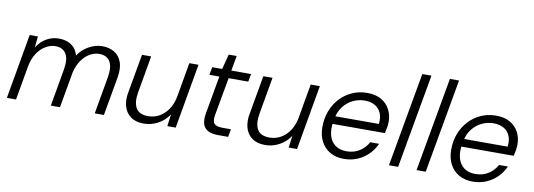

<svg xmlns="http://www.w3.org/2000/svg" viewBox="-57 -1077 4022 1446"><g transform="rotate(10 1954.0 -354.0)"><path d="M27 0 114 -496H177L168 -410Q197 -457 241 -482.5Q285 -508 335 -508Q372 -508 402 -497Q432 -486 453.5 -463Q475 -440 484 -404Q516 -453 566.5 -480.5Q617 -508 669 -508Q721 -508 760 -485Q799 -462 816.5 -414.5Q834 -367 821 -293L769 0H699L749 -285Q763 -367 737.5 -407Q712 -447 656 -447Q620 -447 585 -427.5Q550 -408 523 -370Q496 -332 482 -277L433 0H363L413 -285Q427 -367 401.5 -407Q376 -447 320 -447Q282 -447 245 -425Q208 -403 180.5 -361Q153 -319 142 -257L97 0Z M1075 12Q1012 12 973.5 -17Q935 -46 922 -94.5Q909 -143 921 -203L973 -496H1043L993 -211Q980 -135 1004.5 -92Q1029 -49 1098 -49Q1142 -49 1180.5 -69.5Q1219 -90 1247.5 -130Q1276 -170 1288 -228L1335 -496H1405L1318 0H1254L1266 -92Q1234 -43 1183 -15.5Q1132 12 1075 12Z M1644 0Q1593 0 1563.5 -16Q1534 -32 1524.5 -65Q1515 -98 1524 -148L1575 -436H1499L1510 -496H1586L1616 -611H1677L1656 -496H1807L1796 -436H1646L1594 -148Q1585 -97 1602 -78.5Q1619 -60 1666 -60H1730L1719 0Z M2003 12Q1940 12 1901.5 -17Q1863 -46 1850 -94.5Q1837 -143 1849 -203L1901 -496H1971L1921 -211Q1908 -135 1932.5 -92Q1957 -49 2026 -49Q2070 -49 2108.5 -69.5Q2147 -90 2175.5 -130Q2204 -170 2216 -228L2263 -496H2333L2246 0H2182L2194 -92Q2162 -43 2111 -15.5Q2060 12 2003 12Z M2604 12Q2544 12 2499 -14Q2454 -40 2429.5 -87Q2405 -134 2405 -197Q2405 -263 2426.5 -319.5Q2448 -376 2487.5 -418.5Q2527 -461 2579.5 -484.5Q2632 -508 2695 -508Q2760 -508 2803 -482.5Q2846 -457 2868 -415Q2890 -373 2890 -322Q2890 -303 2886 -277.5Q2882 -252 2877 -233H2462L2472 -293H2820Q2826 -343 2810.5 -377.5Q2795 -412 2763 -430Q2731 -448 2685 -448Q2640 -448 2597.5 -428Q2555 -408 2524.5 -369.5Q2494 -331 2483 -274L2478 -247Q2469 -189 2481.5 -144Q2494 -99 2528 -73.5Q2562 -48 2615 -48Q2671 -48 2713.5 -74.5Q2756 -101 2780 -146H2848Q2828 -101 2792.5 -65Q2757 -29 2709.5 -8.5Q2662 12 2604 12Z M2949 0 3077 -720H3147L3019 0Z M3160 0 3288 -720H3358L3230 0Z M3589 12Q3529 12 3484 -14Q3439 -40 3414.5 -87Q3390 -134 3390 -197Q3390 -263 3411.5 -319.5Q3433 -376 3472.5 -418.5Q3512 -461 3564.5 -484.5Q3617 -508 3680 -508Q3745 -508 3788 -482.5Q3831 -457 3853 -415Q3875 -373 3875 -322Q3875 -303 3871 -277.5Q3867 -252 3862 -233H3447L3457 -293H3805Q3811 -343 3795.5 -377.5Q3780 -412 3748 -430Q3716 -448 3670 -448Q3625 -448 3582.5 -428Q3540 -408 3509.5 -369.5Q3479 -331 3468 -274L3463 -247Q3454 -189 3466.5 -144Q3479 -99 3513 -73.5Q3547 -48 3600 -48Q3656 -48 3698.5 -74.5Q3741 -101 3765 -146H3833Q3813 -101 3777.5 -65Q3742 -29 3694.5 -8.5Q3647 12 3589 12Z"/></g></svg>

Font: DM Sans 24pt Light
Style: Italic
Weight: 300
Italic angle: -10°
Designer: Colophon Foundry, Jonny Pinhorn
Foundry: Colophon Foundry
Version: Version 4.004;gftools[0.9.30]